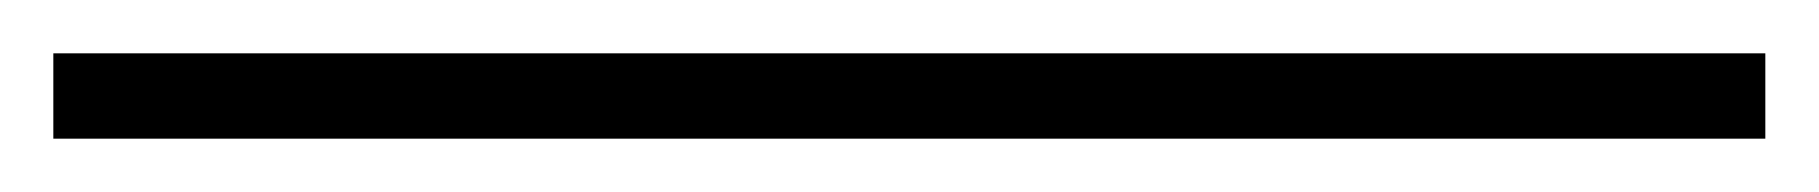

<svg xmlns="http://www.w3.org/2000/svg" viewBox="-20 46 682 72"><path d="M0 98V66H642V98Z"/></svg>

Font: Smooch Sans Thin Light
Style: Regular
Weight: 300
Version: Version 1.010